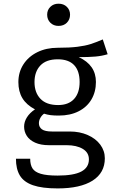

<svg xmlns="http://www.w3.org/2000/svg" viewBox="-20 -813 655 1050"><path d="M568.7 -516.4Q536.9 -506.7 500.8 -503.6Q464.6 -500.5 410.8 -500.5Q504.6 -457.4 504.6 -364.6Q504.6 -311.3 480.3 -269.5Q455.9 -227.7 410 -204.4Q364.1 -181 301.5 -181Q274.9 -181 256.7 -183.3Q238.5 -185.6 221 -191.3Q208.7 -182.6 200.8 -168.5Q192.8 -154.4 192.8 -139Q192.8 -117.9 209.2 -105.9Q225.6 -93.8 265.1 -93.8H362.6Q415.9 -93.8 459.7 -74.6Q503.6 -55.4 528.5 -21.8Q553.3 11.8 553.3 52.8Q553.3 132.3 486.2 174.9Q419 217.4 295.4 217.4Q210.3 217.4 160.3 200Q110.3 182.6 88.7 146.9Q67.2 111.3 67.2 54.9H145.1Q145.1 88.2 157.7 107.9Q170.3 127.7 202.8 137.4Q235.4 147.2 294.9 147.2Q383.1 147.2 424.6 125.1Q466.2 103.1 466.2 58.5Q466.2 21 432.3 1Q398.5 -19 344.1 -19H247.7Q203.1 -19 172.3 -32.8Q141.5 -46.7 126.7 -69.7Q111.8 -92.8 111.8 -120.5Q111.8 -146.7 127.2 -171.3Q142.6 -195.9 171.3 -214.9Q124.6 -239.5 102.6 -275.9Q80.5 -312.3 80.5 -364.1Q80.5 -417.9 107.9 -460.8Q135.4 -503.6 184.4 -527.7Q233.3 -551.8 295.9 -551.8Q361 -551.8 403.6 -557.2Q446.2 -562.6 475.1 -571.8Q504.1 -581 542.1 -597.4ZM168.7 -364.1Q168.7 -306.7 201.3 -272.6Q233.8 -238.5 297.9 -238.5Q354.4 -238.5 384.9 -271.5Q415.4 -304.6 415.4 -364.6Q415.4 -425.6 385.1 -457.2Q354.9 -488.7 295.9 -488.7Q232.8 -488.7 200.8 -454.9Q168.7 -421 168.7 -364.1ZM363.1 -732.8Q363.1 -706.2 345.6 -688.7Q328.2 -671.3 300 -671.3Q272.8 -671.3 255.4 -688.7Q237.9 -706.2 237.9 -732.8Q237.9 -758.5 255.4 -775.6Q272.8 -792.8 300 -792.8Q328.2 -792.8 345.6 -775.6Q363.1 -758.5 363.1 -732.8Z"/></svg>

Font: Fira Code Fixed
Style: Regular
Weight: 400
Monospace: yes
Designer: Carrois Corporate, Edenspiekermann AG, Nikita Prokopov
Foundry: Carrois Corporate, Edenspiekermann AG, Nikita Prokopov
Version: Version 5.002